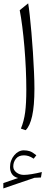

<svg xmlns="http://www.w3.org/2000/svg" viewBox="-63 -752 328 1122"><path d="M14.6 220.7Q14.6 194.8 30.3 175.3Q45.9 155.8 77.1 155.8Q89.8 155.8 103.5 159.9Q117.2 164.1 133.8 175.3L149.4 155.3Q126.5 136.7 110.8 131.6Q95.2 126.5 75.7 126.5Q60.5 126.5 46.1 134Q31.7 141.6 20.3 155.3Q8.8 168.9 2.2 186.5Q-4.4 204.1 -4.4 224.6Q-4.4 248.5 7.1 265.4Q18.6 282.2 42.5 288.1L-43.5 317.9V349.1L138.2 287.1L176.3 285.2L181.6 253.4Q148.9 261.2 121.8 265.6Q94.7 270 76.2 270Q51.8 270 33.2 255.9Q14.6 241.7 14.6 220.7ZM101.6 -732.4 52.2 -692.4Q60.1 -652.8 67.1 -597.4Q74.2 -542 79.6 -478.5Q85 -415 87.9 -350.8Q90.8 -286.6 90.8 -228.5Q90.8 -147.5 84 -95.7Q77.1 -43.9 59.1 -0.5L86.9 8.8Q111.3 -14.2 124.8 -73.7Q138.2 -133.3 138.2 -233.9Q138.2 -276.4 135.7 -331.8Q133.3 -387.2 129.4 -447Q125.5 -506.8 120.6 -562.7Q115.7 -618.7 110.8 -663.3Q106 -708 101.6 -732.4Z"/></svg>

Font: Pinar VF
Style: Regular
Weight: 300
Designer: Amin Abedi
Version: Version 2.000